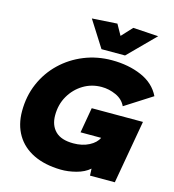

<svg xmlns="http://www.w3.org/2000/svg" viewBox="-135 -1058 1069 1180"><g transform="rotate(15 400.0 -467.5)"><path d="M447 -403H773L702 0H544L542 -44Q509 -15 457.5 -1.5Q406 12 359 11Q258 9 186 -26Q114 -61 76 -125Q38 -189 38 -275Q38 -371 73 -452Q108 -533 170.5 -593Q233 -653 315.5 -686.5Q398 -720 492 -720Q598 -720 681 -684Q764 -648 800 -574L628 -464Q609 -505 564.5 -525Q520 -545 473 -545Q409 -545 356.5 -513Q304 -481 272.5 -426.5Q241 -372 241 -303Q241 -239 278.5 -202Q316 -165 393 -165Q450 -165 492.5 -187Q535 -209 550 -242H419ZM411 -769 305 -936 465 -946 503 -878 566 -946 727 -936 561 -769Z"/></g></svg>

Font: Livvic Black
Style: Italic
Weight: 900
Italic angle: -10°
Designer: Jacques Le Bailly, Baron von Fonthausen
Version: Version 1.001; ttfautohint (v1.8.2)